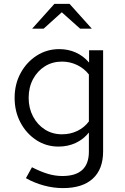

<svg xmlns="http://www.w3.org/2000/svg" viewBox="-20 -746 640 985"><path d="M303 219Q254 219 204.5 205.5Q155 192 113 168L144 112Q189 135 226 146Q263 157 300 157Q436 157 436 32V-66Q408 -31 368 -12.5Q328 6 280 6Q217 6 166 -27.5Q115 -61 85 -117.5Q55 -174 55 -244Q55 -314 85.5 -370.5Q116 -427 168 -460.5Q220 -494 284 -494Q330 -494 369 -476.5Q408 -459 437 -425V-488H509V31Q509 122 456 170.5Q403 219 303 219ZM298 -57Q341 -57 377 -74.5Q413 -92 436 -123V-364Q412 -395 375.5 -412.5Q339 -430 298 -430Q249 -430 210.5 -406Q172 -382 149.5 -340Q127 -298 127 -244Q127 -191 149.5 -148.5Q172 -106 210.5 -81.5Q249 -57 298 -57ZM145 -599 259 -726H337L451 -599H391L297 -683L204 -599Z"/></svg>

Font: Red Hat Mono VF Light
Style: Regular
Weight: 300
Monospace: yes
Designer: Pentagram, MCKL
Foundry: Pentagram, MCKL
Version: Version 1.023